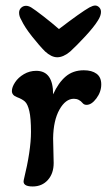

<svg xmlns="http://www.w3.org/2000/svg" viewBox="-20 -663 389 694"><path d="M143 -477Q123 -497 96 -531Q69 -565 57 -591Q49 -604 49 -617Q49 -628 56.5 -635Q64 -642 74 -642Q83 -642 93 -636Q106 -628 137 -604Q168 -580 193 -558Q273 -619 303 -636Q316 -643 324 -643Q332 -643 338.5 -636.5Q345 -630 345 -620Q345 -606 334 -589Q320 -566 288 -531.5Q256 -497 234 -477Q209 -456 187 -456Q166 -456 143 -477ZM66 -13Q92 -119 92 -186Q92 -236 86 -261.5Q80 -287 70 -296Q60 -305 41 -312Q23 -319 23 -334Q23 -348 34.5 -365.5Q46 -383 66.5 -395Q87 -407 111 -407Q172 -407 172 -322Q191 -364 217.5 -386.5Q244 -409 283 -409Q312 -409 329 -396.5Q346 -384 346 -358Q346 -331 328.5 -307.5Q311 -284 293 -284Q284 -284 279 -290Q266 -306 247 -306Q217 -306 195 -267Q173 -228 172 -163L174 -74Q174 -36 153 -12.5Q132 11 98 11Q60 11 66 -13Z"/></svg>

Font: AkayaTelivigala
Style: Regular
Weight: 400
Designer: Vaishnavi Murthy Yerkadithaya ( vaishnavimurthy@gmail.com ), Juan Luis Blanco Aristondo ( juan@blancoletters.com )
Version: Version 1.000